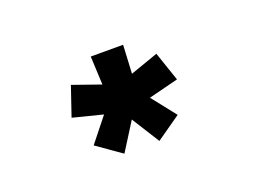

<svg xmlns="http://www.w3.org/2000/svg" viewBox="-57 -928 763 552"><g transform="rotate(-20 325.0 -652.0)"><path d="M245.5 -504.5 170.5 -557 229 -630.5 138 -653.5 168.5 -743 254 -713 250 -800H349L344.5 -713L430 -743L460.5 -653.5L369.5 -630.5L427.5 -557L352.5 -504.5L299 -589.5Z"/></g></svg>

Font: Trispace SemiBold
Style: Regular
Weight: 600
Designer: Tyler Finck
Foundry: Etcetera Type Company
Version: Version 1.210; ttfautohint (v1.8.3)